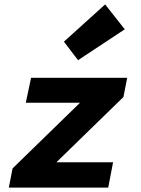

<svg xmlns="http://www.w3.org/2000/svg" viewBox="-20 -851 640 871"><path d="M20 0 37 -87 343 -385H97L121 -498H557L540 -411L236 -115H493L471 0ZM334 -578 270 -662 457 -831 546 -718Z"/></svg>

Font: Source Code Pro ExtraBold
Style: Italic
Weight: 800
Italic angle: -11°
Monospace: yes
Designer: Paul D. Hunt, Teo Tuominen
Foundry: Adobe Systems Incorporated
Version: Version 1.016;hotconv 1.0.116;makeotfexe 2.5.65601